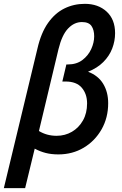

<svg xmlns="http://www.w3.org/2000/svg" viewBox="-54 -796 634 1001"><path d="M-34 185 141 -542Q160 -625 196.5 -676.5Q233 -728 282 -752Q331 -776 388 -776Q458 -776 502 -735.5Q546 -695 546 -623Q546 -582 531 -543Q516 -504 484.5 -472.5Q453 -441 405 -422Q458 -402 484 -359Q510 -316 510 -258Q510 -182 475.5 -121.5Q441 -61 382.5 -26Q324 9 250 9Q214 9 184.5 1.5Q155 -6 127 -21L77 185ZM241 -88Q285 -88 321 -109Q357 -130 378.5 -168Q400 -206 400 -257Q400 -306 372.5 -338.5Q345 -371 288 -371H271L292 -460H300Q345 -460 375.5 -483Q406 -506 421.5 -540Q437 -574 437 -607Q437 -640 423 -660.5Q409 -681 373 -681Q333 -681 301 -647.5Q269 -614 251 -540L149 -113Q190 -88 241 -88Z"/></svg>

Font: Ubuntu Sans Mono Medium
Style: Italic
Weight: 500
Italic angle: -13.5°
Monospace: yes
Designer: Dalton Maag Ltd
Foundry: Dalton Maag Ltd
Version: Version 1.006